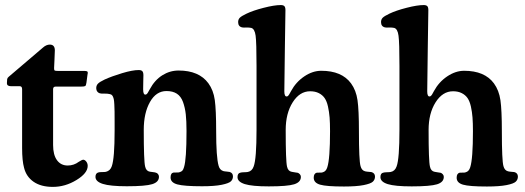

<svg xmlns="http://www.w3.org/2000/svg" viewBox="-20 -729 2076 759"><path d="M189.9 -155.8Q189.9 -116.7 205.3 -95.7Q220.7 -74.7 247.6 -74.7Q272 -74.7 291.5 -89.4Q305.2 -97.7 308.1 -97.7Q315.4 -97.7 321 -90.3Q326.7 -83 326.7 -73.2Q326.7 -44.4 282.2 -17.3Q237.8 9.8 189 9.8Q142.1 9.8 113 -10.3Q84 -30.3 75.2 -65.4Q67.4 -93.3 67.4 -144V-376.5Q67.4 -388.2 58.1 -388.2H23.9Q7.3 -388.2 7.3 -399.9Q7.3 -409.2 8.3 -416Q9.3 -421.4 14.2 -425.3L149.9 -541Q163.1 -552.7 176.8 -552.7Q196.8 -552.7 196.8 -529.8Q196.8 -522.9 195.3 -491.5Q193.8 -460 193.8 -459.5Q193.8 -451.7 196.3 -450.2Q198.7 -448.7 208 -448.7H310.1Q319.8 -448.7 323.5 -447.3Q327.1 -445.8 327.1 -440.9Q327.1 -438.5 325.7 -432.6L321.8 -402.8Q320.3 -391.1 316.9 -388.9Q313.5 -386.7 300.8 -386.7H200.2Q189.9 -386.7 189.9 -376.5Z M433.1 -212.4V-248Q433.1 -273.9 432.9 -288.3Q432.6 -302.7 431.9 -316.4Q431.2 -330.1 429.9 -336.2Q428.7 -342.3 426.3 -347.4Q423.8 -352.5 420.7 -354.5Q417.5 -356.4 412.1 -357.4Q403.8 -359.4 392.3 -358.9Q380.9 -358.4 376 -359.9Q369.1 -361.3 364.7 -366.9Q360.4 -372.6 360.4 -380.4Q360.4 -391.1 367.2 -398.2Q374 -405.3 393.6 -414.6Q422.4 -427.7 463.1 -439.9Q503.9 -452.1 528.3 -452.1Q538.6 -452.1 542.7 -447.5Q546.9 -442.9 546.9 -431.6Q546.9 -422.4 546.4 -407.7Q545.9 -393.1 545.9 -376Q545.9 -355 554.2 -355Q555.7 -355 556.9 -355.5Q558.1 -356 559.1 -356.4Q560.1 -356.9 561.3 -358.4Q562.5 -359.9 563.2 -360.8Q564 -361.8 565.2 -364Q566.4 -366.2 567.1 -367.4Q567.9 -368.7 569.6 -371.8Q571.3 -375 572.3 -376.5Q591.3 -412.1 621.3 -431.2Q651.4 -450.2 686 -450.2Q766.6 -450.2 803.7 -399.9Q823.7 -372.6 829.1 -333.5Q834.5 -294.4 834.5 -211.4Q834.5 -106.9 844.2 -73.7Q848.6 -57.1 862.8 -52.7Q868.2 -51.3 876 -50.8Q883.8 -50.3 887.7 -49.3Q900.9 -45.4 900.9 -31.7Q900.9 -20 892.8 -12.2Q884.8 -4.4 856.4 1.5Q828.1 7.3 778.8 7.3Q708 7.3 681.2 0Q654.3 -7.3 654.3 -27.3Q654.3 -44.9 666 -46.9Q668.9 -47.4 678 -47.1Q687 -46.9 689.9 -48.3Q696.8 -50.3 700.7 -54.2Q704.6 -58.1 707.5 -68.4Q717.3 -98.6 717.3 -210.9Q717.3 -251 714.4 -277.3Q711.4 -303.7 703.4 -325.9Q695.3 -348.1 679.2 -358.6Q663.1 -369.1 638.2 -369.1Q597.2 -369.1 572.8 -325.7Q548.3 -282.2 548.3 -215.8Q548.3 -92.3 553.7 -70.8Q557.6 -52.7 572.3 -50.3Q577.6 -49.3 585 -48.6Q592.3 -47.9 596.2 -46.4Q601.1 -45.4 604.7 -40.8Q608.4 -36.1 608.4 -30.3Q608.4 -9.3 581.8 -1Q555.2 7.3 481.4 7.3Q415.5 7.3 386.5 -2Q357.4 -11.2 357.4 -29.8Q357.4 -44.4 369.1 -47.4Q373 -48.8 383.8 -48.8Q394.5 -48.8 398.9 -49.8Q416 -54.2 421.9 -71.8Q433.1 -103 433.1 -212.4Z M994.1 -216.3V-468.3Q994.1 -560.5 990.5 -587.9Q986.8 -615.2 973.1 -618.7Q964.8 -620.6 953.6 -620.1Q942.4 -619.6 937.5 -620.6Q921.4 -624 921.4 -641.6Q921.4 -652.3 928 -658.9Q934.6 -665.5 954.1 -674.8Q980.5 -687.5 1022.5 -698.2Q1064.5 -709 1089.8 -709Q1100.1 -709 1104.2 -704.6Q1108.4 -700.2 1108.4 -689Q1108.4 -681.6 1106.2 -542.7Q1104 -403.8 1104 -368.2Q1104 -347.7 1112.8 -347.7Q1114.7 -347.7 1116.5 -348.4Q1118.2 -349.1 1120.1 -351.6Q1122.1 -354 1123 -355.5Q1124 -356.9 1126.5 -361.6Q1128.9 -366.2 1130.4 -368.7Q1149.9 -404.8 1182.9 -427Q1215.8 -449.2 1250 -449.2Q1331.1 -449.2 1367.7 -399.4Q1387.7 -372.1 1393.3 -332.8Q1398.9 -293.5 1398.9 -210.9Q1398.9 -93.8 1405.3 -72.3Q1409.7 -55.2 1423.3 -51.8Q1429.7 -50.3 1437.5 -49.8Q1445.3 -49.3 1448.2 -48.8Q1462.4 -44.9 1462.4 -30.8Q1462.4 -19 1454.1 -11Q1445.8 -2.9 1417.5 2.7Q1389.2 8.3 1339.8 8.3Q1270.5 8.3 1245.4 1Q1220.2 -6.3 1220.2 -26.4Q1220.2 -43.5 1232.4 -46.4Q1235.4 -46.9 1244.1 -46.6Q1252.9 -46.4 1255.9 -47.9Q1269 -51.3 1273.9 -67.9Q1284.7 -101.1 1284.7 -210.4Q1284.7 -242.2 1283 -264.4Q1281.2 -286.6 1276.6 -307.6Q1272 -328.6 1263.4 -341.1Q1254.9 -353.5 1240.5 -360.8Q1226.1 -368.2 1206.1 -368.2Q1164.6 -368.2 1137 -324.5Q1109.4 -280.8 1109.4 -215.3Q1109.4 -91.8 1114.7 -70.3Q1118.7 -52.2 1133.3 -49.8Q1139.2 -48.3 1146.2 -47.6Q1153.3 -46.9 1157.2 -45.9Q1161.6 -44.4 1165.5 -40Q1169.4 -35.6 1169.4 -29.8Q1169.4 -8.8 1142.8 -0.5Q1116.2 7.8 1042.5 7.8Q976.6 7.8 947.8 -1.2Q918.9 -10.3 918.9 -28.8Q918.9 -44.4 930.2 -46.4Q934.6 -47.9 945.1 -48.1Q955.6 -48.3 960 -49.3Q976.6 -52.7 982.9 -71.3Q994.1 -101.1 994.1 -216.3Z M1559.1 -216.3V-468.3Q1559.1 -560.5 1555.4 -587.9Q1551.8 -615.2 1538.1 -618.7Q1529.8 -620.6 1518.6 -620.1Q1507.3 -619.6 1502.4 -620.6Q1486.3 -624 1486.3 -641.6Q1486.3 -652.3 1492.9 -658.9Q1499.5 -665.5 1519 -674.8Q1545.4 -687.5 1587.4 -698.2Q1629.4 -709 1654.8 -709Q1665 -709 1669.2 -704.6Q1673.3 -700.2 1673.3 -689Q1673.3 -681.6 1671.1 -542.7Q1668.9 -403.8 1668.9 -368.2Q1668.9 -347.7 1677.7 -347.7Q1679.7 -347.7 1681.4 -348.4Q1683.1 -349.1 1685.1 -351.6Q1687 -354 1688 -355.5Q1689 -356.9 1691.4 -361.6Q1693.8 -366.2 1695.3 -368.7Q1714.8 -404.8 1747.8 -427Q1780.8 -449.2 1814.9 -449.2Q1896 -449.2 1932.6 -399.4Q1952.6 -372.1 1958.3 -332.8Q1963.9 -293.5 1963.9 -210.9Q1963.9 -93.8 1970.2 -72.3Q1974.6 -55.2 1988.3 -51.8Q1994.6 -50.3 2002.4 -49.8Q2010.3 -49.3 2013.2 -48.8Q2027.3 -44.9 2027.3 -30.8Q2027.3 -19 2019 -11Q2010.7 -2.9 1982.4 2.7Q1954.1 8.3 1904.8 8.3Q1835.4 8.3 1810.3 1Q1785.2 -6.3 1785.2 -26.4Q1785.2 -43.5 1797.4 -46.4Q1800.3 -46.9 1809.1 -46.6Q1817.9 -46.4 1820.8 -47.9Q1834 -51.3 1838.9 -67.9Q1849.6 -101.1 1849.6 -210.4Q1849.6 -242.2 1847.9 -264.4Q1846.2 -286.6 1841.6 -307.6Q1836.9 -328.6 1828.4 -341.1Q1819.8 -353.5 1805.4 -360.8Q1791 -368.2 1771 -368.2Q1729.5 -368.2 1701.9 -324.5Q1674.3 -280.8 1674.3 -215.3Q1674.3 -91.8 1679.7 -70.3Q1683.6 -52.2 1698.2 -49.8Q1704.1 -48.3 1711.2 -47.6Q1718.3 -46.9 1722.2 -45.9Q1726.6 -44.4 1730.5 -40Q1734.4 -35.6 1734.4 -29.8Q1734.4 -8.8 1707.8 -0.5Q1681.2 7.8 1607.4 7.8Q1541.5 7.8 1512.7 -1.2Q1483.9 -10.3 1483.9 -28.8Q1483.9 -44.4 1495.1 -46.4Q1499.5 -47.9 1510 -48.1Q1520.5 -48.3 1524.9 -49.3Q1541.5 -52.7 1547.9 -71.3Q1559.1 -101.1 1559.1 -216.3Z"/></svg>

Font: Cooper* SemiBold
Style: Regular
Weight: 600
Designer: Owen Earl
Foundry: indestructible type*
Version: Version 0.001